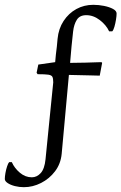

<svg xmlns="http://www.w3.org/2000/svg" viewBox="-73 -618 504 797"><path d="M26 159Q7 159 -11 154.5Q-29 150 -41 142Q-53 134 -53 125Q-53 115 -50.5 100.5Q-48 86 -43.5 72.5Q-39 59 -35 55H-24Q-13 80 9.5 99Q32 118 59 118Q80 118 96 100.5Q112 83 116 43Q124 -37 132 -117Q140 -197 148 -276Q148 -292 144.5 -299Q141 -306 127.5 -308Q114 -310 83 -310L79 -316L86 -350L156 -360L159 -392Q161 -409 163 -425Q165 -441 166 -457Q170 -499 191 -531Q212 -563 244 -580.5Q276 -598 314 -598Q337 -598 359 -593.5Q381 -589 396 -581Q411 -573 411 -562Q411 -552 408.5 -536.5Q406 -521 402 -507Q398 -493 393 -488H380Q368 -514 341.5 -534.5Q315 -555 285 -555Q258 -555 246 -536Q234 -517 230.5 -487.5Q227 -458 224 -426L218 -357Q252 -357 281.5 -358Q311 -359 329.5 -359.5Q348 -360 348 -360L351 -357L341 -304Q341 -304 302.5 -305Q264 -306 213 -307L195 -110Q192 -77 189 -44.5Q186 -12 183 21Q179 62 155.5 93Q132 124 97.5 141.5Q63 159 26 159Z"/></svg>

Font: Alegreya
Style: Regular
Weight: 400
Designer: Juan Pablo del Peral
Foundry: Huerta Tipografica
Version: Version 2.009